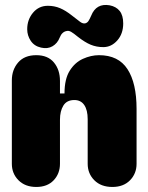

<svg xmlns="http://www.w3.org/2000/svg" viewBox="-20 -742 587 762"><path d="M124 0Q80 0 53.5 -26.5Q27 -53 27 -92V-423Q27 -465 52 -494Q77 -523 124 -523Q170 -523 194 -494Q218 -465 218 -421V-371H236Q236 -428 256.5 -461Q277 -494 309 -508.5Q341 -523 373 -523Q450 -523 486 -467.5Q522 -412 522 -310V-92Q522 -53 496 -26.5Q470 0 426 0Q381 0 354.5 -26.5Q328 -53 328 -92V-269Q328 -305 314.5 -325Q301 -345 275 -345Q245 -345 231.5 -323Q218 -301 218 -267V-92Q218 -53 193 -26.5Q168 0 124 0ZM170 -719Q196 -719 218.5 -709.5Q241 -700 266 -680Q286 -665 296.5 -656.5Q307 -648 317 -649Q326 -651 331 -658.5Q336 -666 342 -680Q362 -730 415 -721Q441 -716 455 -698.5Q469 -681 469 -649Q469 -608 445.5 -581.5Q422 -555 390 -555Q363 -555 340 -564.5Q317 -574 289 -596Q272 -610 262.5 -615.5Q253 -621 245 -619Q226 -616 217 -593Q208 -570 188.5 -558.5Q169 -547 143 -553Q116 -559 102 -580Q88 -601 88 -626Q88 -664 111 -691.5Q134 -719 170 -719Z"/></svg>

Font: Bagel Fat One
Style: Regular
Weight: 400
Designer: Kyung-won Kim
Foundry: JAMO
Version: Version 1.000; ttfautohint (v1.8.4.7-5d5b);gftools[0.9.28]